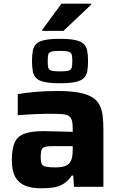

<svg xmlns="http://www.w3.org/2000/svg" viewBox="-20 -1010 648 1038"><path d="M201 8Q151 8 115.5 -6.5Q80 -21 62 -54.5Q44 -88 44 -144Q44 -202 58 -236.5Q72 -271 109 -286Q146 -301 214 -301Q223 -301 241.5 -300.5Q260 -300 283 -299.5Q306 -299 329.5 -298.5Q353 -298 373 -297V-316Q373 -345 368 -361Q363 -377 349.5 -384.5Q336 -392 308.5 -393.5Q281 -395 236 -395Q212 -395 182 -393.5Q152 -392 123.5 -390.5Q95 -389 76 -387V-501Q120 -509 174.5 -513.5Q229 -518 291 -518Q360 -518 405.5 -509.5Q451 -501 478 -484.5Q505 -468 518 -443Q531 -418 535 -384Q539 -350 539 -308V0H380L376 -61H368Q347 -29 319.5 -14Q292 1 261.5 4.5Q231 8 201 8ZM281 -105Q301 -105 317 -108Q333 -111 344 -118Q355 -125 361 -136Q368 -148 370.5 -164Q373 -180 373 -201V-220H267Q238 -220 223.5 -216Q209 -212 204.5 -199.5Q200 -187 200 -160Q200 -137 205 -125Q210 -113 227.5 -109Q245 -105 281 -105ZM304 -560Q252 -560 221.5 -566.5Q191 -573 176.5 -587Q162 -601 157.5 -624Q153 -647 153 -679Q153 -712 157.5 -735.5Q162 -759 176.5 -773Q191 -787 221.5 -793.5Q252 -800 304 -800Q356 -800 386.5 -793.5Q417 -787 432 -773Q447 -759 451.5 -735.5Q456 -712 456 -679Q456 -647 451.5 -624Q447 -601 432 -587Q417 -573 386.5 -566.5Q356 -560 304 -560ZM304 -624Q338 -624 351.5 -628.5Q365 -633 368 -645.5Q371 -658 371 -679Q371 -702 368 -714Q365 -726 351.5 -730.5Q338 -735 304 -735Q271 -735 257 -730.5Q243 -726 240.5 -714Q238 -702 238 -679Q238 -658 240.5 -645.5Q243 -633 257 -628.5Q271 -624 304 -624ZM208 -843V-848L312 -990H473V-985L323 -843Z"/></svg>

Font: Saira SemiExpanded
Style: Bold
Weight: 700
Width: 6
Designer: Hector Gatti with collaboration of the Omnibus-Type team
Foundry: Omnibus-Type
Version: Version 1.101